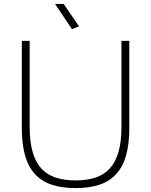

<svg xmlns="http://www.w3.org/2000/svg" viewBox="-20 -947 769 977"><path d="M346 -799 260 -927H304L382 -813ZM365 10Q295 10 243.5 -7Q192 -24 158 -61Q124 -98 107.5 -156Q91 -214 91 -296V-739H131V-301Q131 -226 146 -174Q161 -122 190 -90Q219 -58 263 -43.5Q307 -29 365 -29Q423 -29 466.5 -43.5Q510 -58 539 -90Q568 -122 583 -174Q598 -226 598 -301V-739H638V-296Q638 -214 621.5 -156Q605 -98 571 -61Q537 -24 486 -7Q435 10 365 10Z"/></svg>

Font: Encode Sans Normal
Style: Thin
Weight: 100
Designer: Pablo Impallari, Andres Torresi
Foundry: Pablo Impallari, Andres Torresi
Version: Version 1.000; ttfautohint (v1.00) -l 8 -r 50 -G 200 -x 14 -